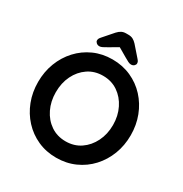

<svg xmlns="http://www.w3.org/2000/svg" viewBox="-203 -1052 1165 1219"><g transform="rotate(30 379.5 -443.0)"><path d="M719 -350Q719 -275 694 -210Q669 -145 623.5 -95.5Q578 -46 515.5 -18Q453 10 379 10Q305 10 243 -18Q181 -46 135.5 -95.5Q90 -145 65 -210Q40 -275 40 -350Q40 -425 65 -490Q90 -555 135.5 -604.5Q181 -654 243 -682Q305 -710 379 -710Q453 -710 515.5 -682Q578 -654 623.5 -604.5Q669 -555 694 -490Q719 -425 719 -350ZM589 -350Q589 -417 562 -471.5Q535 -526 488 -558Q441 -590 379 -590Q317 -590 270 -558Q223 -526 196.5 -472Q170 -418 170 -350Q170 -283 196.5 -228.5Q223 -174 270 -142Q317 -110 379 -110Q441 -110 488 -142Q535 -174 562 -228.5Q589 -283 589 -350ZM398 -811 314 -762Q297 -752 285 -746Q273 -740 263 -740Q250 -740 241 -748Q232 -756 232 -765Q232 -773 235 -779Q238 -785 247 -795L310 -867Q323 -881 337 -888.5Q351 -896 371 -896H387Q407 -896 421 -888.5Q435 -881 448 -867L511 -795Q520 -785 523 -779Q526 -773 526 -765Q526 -756 517.5 -748Q509 -740 495 -740Q485 -740 473 -746Q461 -752 444 -762L360 -811Z"/></g></svg>

Font: Quicksand Light
Style: Bold
Weight: 700
Version: Version 3.004